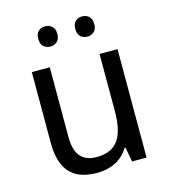

<svg xmlns="http://www.w3.org/2000/svg" viewBox="-110 -819 810 917"><g transform="rotate(-15 294.5 -360.5)"><path d="M432.1 0 418.9 -71.8H414.1Q401.9 -50.8 385 -35.4Q368.2 -20 348.1 -10Q328.1 0 305.7 4.9Q283.2 9.8 259.8 9.8Q215.3 9.8 181.6 -1.5Q147.9 -12.7 125.5 -36.6Q103 -60.5 91.6 -97.7Q80.1 -134.8 80.1 -186V-536.1H168.9V-190.9Q168.9 -127.4 194.8 -95.7Q220.7 -64 274.9 -64Q314.5 -64 341.3 -76.7Q368.2 -89.4 384.5 -114Q400.9 -138.7 408 -174.8Q415 -210.9 415 -257.8V-536.1H503.9V0ZM150.9 -681.2Q150.9 -707.5 164.6 -719.2Q178.2 -731 197.8 -731Q216.8 -731 231 -719Q245.1 -707 245.1 -681.2Q245.1 -655.3 231 -643.1Q216.8 -630.9 197.8 -630.9Q178.2 -630.9 164.6 -643.1Q150.9 -655.3 150.9 -681.2ZM334 -681.2Q334 -707.5 347.7 -719.2Q361.3 -731 380.9 -731Q390.1 -731 398.7 -728Q407.2 -725.1 413.6 -719Q419.9 -712.9 423.8 -703.6Q427.7 -694.3 427.7 -681.2Q427.7 -655.3 413.6 -643.1Q399.4 -630.9 380.9 -630.9Q361.3 -630.9 347.7 -643.1Q334 -655.3 334 -681.2Z"/></g></svg>

Font: Puppies Kittens
Style: Regular
Weight: 400
Foundry: Ascender Corporation and Peter Mawhorter
Version: Version 0.1